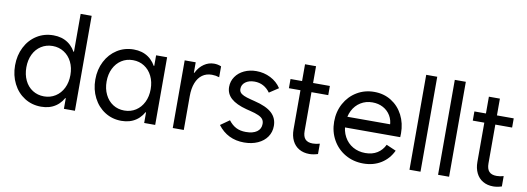

<svg xmlns="http://www.w3.org/2000/svg" viewBox="-57 -1051 3868 1408"><g transform="rotate(10 1876.5 -346.5)"><path d="M532.2 -707H450.2V-385.7L471.7 -252L450.2 -101.6V0H532.2ZM434.6 -79.1H496.1V-424.8H434.6L484.4 -252Q484.4 -335.9 460.4 -395.5Q436.5 -455.1 391.1 -486.3Q345.7 -517.6 282.2 -517.6Q212.9 -517.6 158.2 -482.9Q103.5 -448.2 72.8 -387.7Q42 -327.1 42 -252Q42 -177.7 72.8 -116.7Q103.5 -55.7 158.2 -21Q212.9 13.7 282.2 13.7Q345.7 13.7 391.1 -17.6Q436.5 -48.8 460.4 -108.4Q484.4 -168 484.4 -252ZM126 -252Q126 -306.6 146.5 -349.1Q167 -391.6 204.6 -415.5Q242.2 -439.5 290 -439.5Q336.9 -439.5 374.5 -415.5Q412.1 -391.6 433.1 -349.1Q454.1 -306.6 454.1 -252Q454.1 -197.3 433.1 -154.8Q412.1 -112.3 374.5 -88.4Q336.9 -64.5 290 -64.5Q242.2 -64.5 204.6 -88.4Q167 -112.3 146.5 -155.3Q126 -198.2 126 -252Z M879.9 13.7Q811.5 13.7 756.8 -21Q702.1 -55.7 670.9 -116.7Q639.6 -177.7 639.6 -252Q639.6 -327.1 670.9 -387.7Q702.1 -448.2 756.8 -482.9Q811.5 -517.6 879.9 -517.6Q943.4 -517.6 988.8 -486.3Q1034.2 -455.1 1058.1 -395.5Q1082 -335.9 1082 -252L1032.2 -424.8H1093.8V-79.1H1032.2L1082 -252Q1082 -168 1058.1 -108.4Q1034.2 -48.8 988.8 -17.6Q943.4 13.7 879.9 13.7ZM1051.8 -252Q1051.8 -306.6 1030.8 -349.1Q1009.8 -391.6 972.7 -415.5Q935.5 -439.5 887.7 -439.5Q839.8 -439.5 802.7 -415.5Q765.6 -391.6 744.6 -349.1Q723.6 -306.6 723.6 -252Q723.6 -198.2 744.6 -155.3Q765.6 -112.3 802.7 -88.4Q839.8 -64.5 887.7 -64.5Q935.5 -64.5 972.7 -88.4Q1009.8 -112.3 1030.8 -154.8Q1051.8 -197.3 1051.8 -252ZM1047.9 0V-101.6L1069.3 -252L1047.9 -385.7V-503.9H1129.9V0Z M1260.7 -503.9H1342.8V0H1260.7ZM1328.1 -341.8V-425.8H1358.4L1328.1 -341.8Q1328.1 -389.6 1348.6 -430.2Q1369.1 -470.7 1403.3 -494.1Q1437.5 -517.6 1478.5 -517.6Q1505.9 -517.6 1531.2 -506.8V-425.8Q1503.9 -434.6 1476.6 -434.6Q1434.6 -434.6 1404.8 -413.1Q1375 -391.6 1358.9 -350.6Q1342.8 -309.6 1342.8 -252Z M1597.7 -82 1664.1 -128.9Q1689.5 -95.7 1720.2 -80.1Q1751 -64.5 1793 -64.5Q1845.7 -64.5 1875 -85.4Q1904.3 -106.4 1904.3 -143.6Q1904.3 -164.1 1894.5 -177.7Q1884.8 -191.4 1861.3 -202.1Q1837.9 -212.9 1796.9 -222.7L1769.5 -229.5Q1691.4 -250 1653.3 -284.2Q1615.2 -318.4 1615.2 -369.1Q1615.2 -411.1 1638.7 -445.3Q1662.1 -479.5 1702.6 -498.5Q1743.2 -517.6 1793 -517.6Q1849.6 -517.6 1898.9 -492.7Q1948.2 -467.8 1977.5 -422.9L1909.2 -377.9Q1887.7 -408.2 1858.4 -423.8Q1829.1 -439.5 1793 -439.5Q1751 -439.5 1725.1 -419.9Q1699.2 -400.4 1699.2 -369.1Q1699.2 -353.5 1707.5 -342.8Q1715.8 -332 1734.9 -323.2Q1753.9 -314.5 1789.1 -305.7L1816.4 -298.8Q1906.2 -277.3 1947.3 -239.7Q1988.3 -202.1 1988.3 -143.6Q1988.3 -97.7 1963.9 -62Q1939.5 -26.4 1895 -6.3Q1850.6 13.7 1793 13.7Q1731.4 13.7 1682.6 -10.3Q1633.8 -34.2 1597.7 -82Z M2048.8 -503.9H2341.8V-435.5H2048.8ZM2134.8 -143.6V-628.9H2216.8V-146.5Q2216.8 -105.5 2234.9 -85.9Q2252.9 -66.4 2291 -66.4Q2316.4 -66.4 2342.8 -74.2V2.9Q2308.6 13.7 2279.3 13.7Q2235.4 13.7 2202.6 -5.4Q2169.9 -24.4 2152.3 -60.1Q2134.8 -95.7 2134.8 -143.6Z M2418 -252Q2418 -327.1 2451.2 -387.7Q2484.4 -448.2 2542 -482.9Q2599.6 -517.6 2670.9 -517.6Q2742.2 -517.6 2797.9 -482.9Q2853.5 -448.2 2884.8 -387.7Q2916 -327.1 2916 -252Q2916 -242.2 2915 -223.6H2484.4V-303.7H2834L2826.2 -293Q2826.2 -334 2806.2 -367.7Q2786.1 -401.4 2751 -420.4Q2715.8 -439.5 2670.9 -439.5Q2622.1 -439.5 2583.5 -415.5Q2544.9 -391.6 2523.4 -349.1Q2502 -306.6 2502 -252Q2502 -197.3 2525.4 -154.3Q2548.8 -111.3 2589.8 -87.9Q2630.9 -64.5 2682.6 -64.5Q2734.4 -64.5 2771 -87.4Q2807.6 -110.4 2827.1 -151.4L2899.4 -120.1Q2870.1 -57.6 2813.5 -22Q2756.8 13.7 2680.7 13.7Q2606.4 13.7 2546.4 -21Q2486.3 -55.7 2452.1 -116.7Q2418 -177.7 2418 -252Z M3023.4 -707H3105.5V0H3023.4Z M3236.3 -707H3318.4V0H3236.3Z M3418 -503.9H3710.9V-435.5H3418ZM3503.9 -143.6V-628.9H3585.9V-146.5Q3585.9 -105.5 3604 -85.9Q3622.1 -66.4 3660.2 -66.4Q3685.5 -66.4 3711.9 -74.2V2.9Q3677.7 13.7 3648.4 13.7Q3604.5 13.7 3571.8 -5.4Q3539.1 -24.4 3521.5 -60.1Q3503.9 -95.7 3503.9 -143.6Z"/></g></svg>

Font: Wanted Sans Std Variable
Style: Regular
Weight: 400
Designer: Original Design by Kil Hyung-jin and Kang Hanbin, Wanted Lab, Inc;
Foundry: Wanted Lab, Inc.
Version: Version 1.003;Glyphs 3.2 (3227)